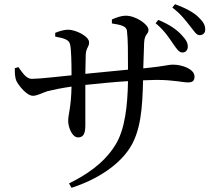

<svg xmlns="http://www.w3.org/2000/svg" viewBox="-20 -843 1040 918"><path d="M806 -636C824 -611 834 -593 851 -592C866 -591 877 -602 878 -618C878 -638 871 -652 848 -676C824 -703 787 -727 737 -748L724 -732C765 -698 788 -663 806 -636ZM888 -719C908 -695 918 -675 934 -675C951 -675 961 -685 961 -701C962 -722 952 -739 929 -761C904 -785 868 -804 817 -823L804 -807C848 -773 868 -744 888 -719ZM51 -517C50 -497 52 -470 58 -457C68 -435 108 -385 137 -385C159 -385 181 -399 207 -407C235 -414 274 -422 322 -429C320 -327 306 -297 306 -265C306 -234 325 -186 353 -186C378 -186 388 -203 388 -243V-437C447 -443 522 -451 592 -455C590 -339 578 -223 531 -149C476 -60 389 -5 310 34L322 55C448 14 542 -52 593 -124C655 -210 661 -332 664 -459L727 -461C810 -461 852 -449 879 -449C900 -449 910 -456 910 -477C910 -513 851 -534 806 -534C784 -534 774 -527 665 -516L669 -637C671 -683 690 -678 690 -700C690 -726 630 -768 581 -768C561 -768 538 -760 515 -750V-731C559 -724 584 -718 587 -696C592 -655 592 -596 592 -510L388 -490L390 -584C393 -617 406 -618 406 -640C406 -671 340 -701 306 -701C287 -701 263 -694 244 -686V-668C288 -660 310 -653 315 -631C321 -607 322 -538 322 -483C262 -477 169 -466 132 -466C106 -466 89 -493 68 -522Z"/></svg>

Font: Noto Serif CJK SC Medium
Style: Regular
Weight: 500
Designer: Ryoko NISHIZUKA 西塚涼子 (kana & ideographs); Frank Grießhammer (Latin, Greek & Cyrillic); Wenlong ZHANG 张文龙 (bopomofo); San
Foundry: Adobe
Version: Version 2.001;hotconv 1.1.0;makeotfexe 2.6.0